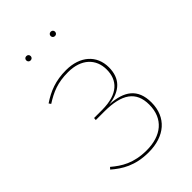

<svg xmlns="http://www.w3.org/2000/svg" viewBox="-213 -789 885 885"><g transform="rotate(-45 229.0 -346.5)"><path d="M132.1 -703.4C123.4 -703.4 118 -697 118 -689.3C118 -681.6 123.4 -675.1 132.1 -675.1C141.3 -675.1 146.7 -681.6 146.7 -689.3C146.7 -697 141.3 -703.4 132.1 -703.4ZM291.4 -703.4C282.3 -703.4 276.9 -697 276.9 -689.3C276.9 -681.6 282.3 -675.1 291.4 -675.1C300.1 -675.1 305.6 -681.6 305.6 -689.3C305.6 -697 300.1 -703.4 291.4 -703.4ZM215.8 -528.3C147 -528.3 98.8 -508.7 50.6 -476.4L57.6 -466.3C105.8 -496.9 147.4 -515.1 215.8 -515.1C302.3 -515.1 350.7 -466.9 350.7 -397.7C350.7 -329.6 309.7 -280.7 203.1 -280.7H151.4L150.1 -268.4H206.1C321 -268.4 375 -229.9 375 -144.6C375 -52.7 312.6 -3.7 217.6 -3.7C133.4 -3.7 85.4 -34.4 44 -69.4L35.7 -60.1C77.6 -23.9 129.4 9.4 218 9.4C322.1 9.4 389.4 -47.4 389.4 -144.6C389.4 -233.9 336 -270.4 245.1 -275.4C324.6 -284.6 365.1 -326.1 365.1 -397.7C365.1 -476.1 307.4 -528.3 215.8 -528.3Z"/></g></svg>

Font: Fira Sans Hair
Style: Regular
Weight: 100
Designer: bBox Type GmbH & Carrois Corporate GbR & Edenspiekermann AG
Foundry: bBox Type GmbH & Carrois Corporate GbR & Edenspiekermann AG
Version: Version 4.300;PS 004.300;hotconv 1.0.88;makeotf.lib2.5.64775